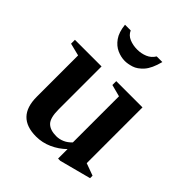

<svg xmlns="http://www.w3.org/2000/svg" viewBox="-214 -921 1071 1071"><g transform="rotate(45 321.0 -386.0)"><path d="M245 10.5Q91 10.5 91 -149.5V-475.5L17 -494V-524.5H227V-185.5Q227 -118.5 251 -94.5Q275 -70.5 323 -70.5Q348 -70.5 371.2 -80.8Q394.5 -91 413.5 -112V-475.5L343 -494V-524.5H550V-84.5L622.5 -58V-38.5L436.5 10.5H419V-64.5Q384 -30 339 -9.8Q294 10.5 245 10.5ZM297 -637.5Q267 -637.5 236.2 -651Q205.5 -664.5 183 -696Q160.5 -727.5 155 -781.5H200Q211.5 -755 239.5 -743.2Q267.5 -731.5 301 -731.5Q332.5 -731.5 360.8 -743.2Q389 -755 405 -781.5H449.5Q433 -717 405.5 -686.2Q378 -655.5 348.8 -646.5Q319.5 -637.5 297 -637.5Z"/></g></svg>

Font: Libre Caslon Text SemiBold
Style: Regular
Weight: 600
Designer: Pablo Impallari, Rodrigo Fuenzalida, Katja Schimmel
Foundry: Pablo Impallari, Rodrigo Fuenzalida
Version: Version 2.000